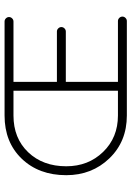

<svg xmlns="http://www.w3.org/2000/svg" viewBox="116 -696 589 862"><g transform="rotate(-90 411.0 -265.5)"><path d="M700 -265H474V-31H747Q755 -31 761 -25Q767 -19 767 -11Q767 -3 761 3Q755 9 747 9H323Q206 9 130.5 -69.5Q55 -148 55 -263Q55 -386 129 -463Q203 -540 323 -540H745Q753 -540 759 -534Q765 -528 765 -520Q765 -512 759 -506Q753 -500 745 -500H474V-305H700Q708 -305 714 -299Q720 -293 720 -285Q720 -277 714 -271Q708 -265 700 -265ZM95 -263Q95 -164 159.5 -97.5Q224 -31 323 -31H434V-500H323Q221 -500 158 -434Q95 -368 95 -263Z"/></g></svg>

Font: Hoogli Light
Style: Regular
Weight: 300
Designer: Anand Singh Naorem
Foundry: Brand New Type
Version: Version 1.00 b007